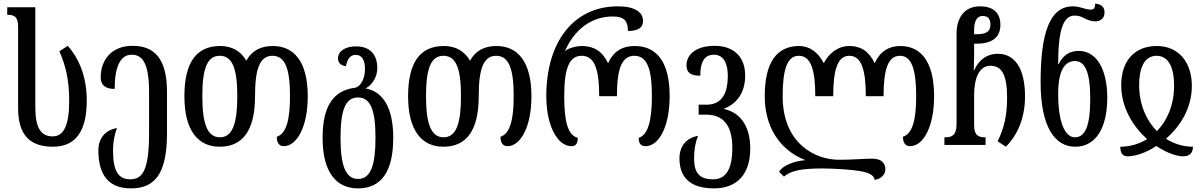

<svg xmlns="http://www.w3.org/2000/svg" viewBox="-20 -800 6641 1060"><path d="M272 10C399 10 459 -77 459 -245C459 -378 415 -479 354 -547L308 -517C343 -434 362 -361 362 -242C362 -107 331 -47 271 -47C204 -47 175 -97 175 -208V-760H20V-718H23C60 -718 80 -708 80 -649V-203C80 -68 133 10 272 10Z M702 240C831 240 902 166 902 -65V-293C902 -484 826 -547 712 -547C592 -547 536 -465 536 -374C536 -335 556 -309 613 -309C613 -426 642 -498 707 -498C764 -498 803 -455 803 -293V-68C803 134 770 190 699 190C634 190 604 145 604 32C604 -22 614 -63 626 -93C554 -81 523 -28 523 29C523 165 579 240 702 240Z M1193 10C1321 10 1388 -81 1388 -269C1388 -417 1413 -492 1484 -492C1556 -492 1581 -417 1581 -269C1581 -139 1561 -62 1508 -45C1508 -14 1520 7 1546 7C1619 7 1679 -99 1679 -269C1679 -456 1606 -546 1486 -546C1419 -546 1370 -520 1340 -465C1308 -520 1258 -546 1195 -546C1065 -546 998 -456 998 -269C998 -81 1072 10 1193 10ZM1194 -42C1123 -42 1097 -121 1097 -269C1097 -417 1122 -492 1193 -492C1265 -492 1290 -417 1290 -269C1290 -121 1265 -42 1194 -42Z M1956 240C2084 240 2151 149 2151 -39C2151 -206 2094 -295 1998 -312C2036 -330 2063 -377 2063 -424C2063 -503 2019 -544 1946 -544C1885 -544 1846 -517 1846 -477C1846 -454 1862 -437 1890 -435C1899 -479 1916 -497 1944 -497C1977 -497 1995 -470 1995 -418C1995 -367 1972 -320 1937 -315C1821 -300 1761 -215 1761 -39C1761 149 1835 240 1956 240ZM1957 188C1886 188 1860 109 1860 -39C1860 -187 1885 -262 1956 -262C2028 -262 2053 -187 2053 -39C2053 109 2028 188 1957 188Z M2428 10C2556 10 2623 -81 2623 -269C2623 -417 2648 -492 2719 -492C2791 -492 2816 -417 2816 -269C2816 -139 2796 -62 2743 -45C2743 -14 2755 7 2781 7C2854 7 2914 -99 2914 -269C2914 -456 2841 -546 2721 -546C2654 -546 2605 -520 2575 -465C2543 -520 2493 -546 2430 -546C2300 -546 2233 -456 2233 -269C2233 -81 2307 10 2428 10ZM2429 -42C2358 -42 2332 -121 2332 -269C2332 -417 2357 -492 2428 -492C2500 -492 2525 -417 2525 -269C2525 -121 2500 -42 2429 -42Z M3135 7C3158 7 3169 -6 3170 -39C3113 -53 3095 -135 3095 -269C3095 -417 3120 -492 3191 -492C3263 -492 3288 -417 3288 -269H3386C3386 -417 3411 -492 3482 -492C3554 -492 3579 -417 3579 -269C3579 -139 3559 -55 3506 -39C3506 -8 3518 7 3544 7C3617 7 3677 -99 3677 -269C3677 -456 3607 -546 3484 -546C3416 -546 3367 -517 3337 -451C3306 -517 3258 -546 3193 -546C3163 -546 3121 -536 3099 -518C3150 -635 3243 -709 3363 -709C3426 -709 3446 -685 3447 -629C3501 -629 3530 -646 3530 -684C3530 -733 3485 -765 3391 -765C3146 -765 2996 -568 2996 -269C2996 -105 3058 7 3135 7Z M3921 240C4049 240 4122 163 4122 19C4122 -116 4056 -182 3977 -198V-200C4044 -225 4094 -285 4094 -383C4094 -484 4033 -547 3926 -547C3818 -547 3770 -495 3770 -440C3770 -401 3790 -382 3846 -382C3846 -456 3868 -498 3921 -498C3972 -498 3998 -455 3998 -382C3998 -253 3941 -222 3879 -222H3837V-167H3879C3965 -167 4023 -117 4023 16C4023 134 3988 190 3917 190C3842 190 3812 155 3812 76C3812 22 3821 -20 3834 -50C3762 -38 3731 16 3731 73C3731 175 3786 240 3921 240Z M4809 193C4841 189 4868 165 4868 136C4868 98 4844 76 4795 76C4742 76 4694 82 4611 82C4483 82 4301 -5 4301 -269C4301 -417 4326 -492 4390 -492C4456 -492 4481 -417 4481 -269H4580C4580 -417 4605 -492 4669 -492C4735 -492 4760 -417 4760 -269H4858C4858 -417 4883 -492 4948 -492C5013 -492 5038 -417 5038 -269C5038 -139 5018 -62 4965 -45C4965 -14 4977 7 5004 7C5077 7 5137 -99 5137 -269C5137 -456 5067 -546 4950 -546C4888 -546 4839 -517 4809 -451C4778 -517 4731 -546 4671 -546C4608 -546 4558 -509 4528 -451C4497 -512 4449 -546 4392 -546C4269 -546 4202 -456 4202 -269C4202 -107 4277 25 4426 84C4360 90 4302 114 4281 148L4308 175C4346 142 4405 130 4521 130C4586 130 4687 137 4725 144C4785 154 4805 170 4809 193Z M5533 10C5594 -50 5639 -143 5639 -268C5639 -423 5582 -503 5489 -503C5419 -503 5378 -458 5359 -413H5356C5356 -423 5358 -462 5358 -489V-559H5374C5456 -559 5503 -593 5503 -663C5503 -728 5465 -765 5391 -765C5306 -765 5261 -705 5261 -613V-115C5261 -51 5233 -42 5200 -42H5194V0H5421V-42H5419C5384 -42 5358 -50 5358 -109V-276C5358 -372 5388 -437 5448 -437C5510 -437 5540 -387 5540 -263C5540 -156 5522 -92 5488 -20ZM5358 -611V-637C5358 -685 5375 -712 5405 -712C5435 -712 5448 -695 5448 -665C5448 -627 5428 -611 5369 -611Z M5916 10C6030 10 6093 -94 6093 -260C6093 -424 6030 -519 5936 -519C5883 -519 5847 -493 5825 -446H5822C5822 -641 5852 -714 5913 -714C5934 -714 5948 -709 5969 -698C5986 -689 6007 -682 6027 -682C6053 -682 6078 -697 6078 -731C6078 -759 6063 -777 6026 -780C6026 -754 6018 -747 6002 -747C5991 -747 5974 -750 5960 -755C5943 -760 5924 -765 5903 -765C5777 -765 5725 -622 5725 -346C5725 -97 5805 10 5916 10ZM5914 -42C5860 -42 5822 -124 5822 -282C5822 -429 5869 -463 5915 -463C5969 -463 5999 -405 5999 -255C5999 -99 5969 -42 5914 -42Z M6204 63C6249 63 6308 43 6364 6C6419 43 6474 63 6513 63C6557 63 6566 33 6566 10C6514 10 6463 -5 6417 -34C6496 -102 6560 -203 6560 -326C6560 -456 6487 -546 6367 -546C6237 -546 6170 -456 6170 -330C6170 -205 6236 -101 6313 -32C6267 -4 6216 10 6165 10C6165 40 6175 63 6204 63ZM6367 -76C6309 -135 6269 -223 6269 -331C6269 -417 6294 -492 6365 -492C6437 -492 6462 -417 6462 -328C6462 -219 6423 -133 6367 -76Z"/></svg>

Font: Noto Serif Georgian ExtraCondensed Semi
Style: Regular
Weight: 600
Width: 3
Designer: Monotype Design Team
Foundry: Monotype Imaging Inc.
Version: Version 1.901